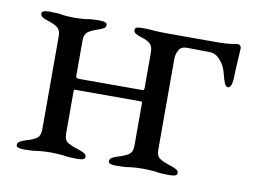

<svg xmlns="http://www.w3.org/2000/svg" viewBox="-54 -479 732 556"><g transform="rotate(10 312.0 -201.0)"><path d="M24 -6Q24 -13 29.5 -16.5Q35 -20 47 -24Q69 -30 79 -37.5Q89 -45 89 -63V-337Q89 -355 79.5 -362.5Q70 -370 51 -376Q39 -380 33.5 -383.5Q28 -387 28 -394Q28 -403 51 -403Q77 -403 90 -400Q108 -398 125 -398Q141 -398 159 -400Q172 -403 197 -403Q220 -403 220 -394Q220 -387 214.5 -383.5Q209 -380 197 -376Q178 -370 168.5 -362.5Q159 -355 159 -337V-232Q159 -226 169 -226H355Q360 -226 360 -234V-337Q360 -355 351.5 -363Q343 -371 325 -376Q313 -380 307.5 -383.5Q302 -387 302 -394Q302 -400 308.5 -401.5Q315 -403 325 -403Q344 -403 362 -401Q366 -401 373.5 -400.5Q381 -400 394 -400H544Q570 -400 585.5 -402.5Q601 -405 606 -405Q608 -405 611 -402Q614 -399 614 -395L612 -359Q610 -329 610 -318Q610 -277 597 -277Q591 -277 587 -286Q583 -295 578 -315Q573 -336 559 -352Q545 -368 529 -368L461 -369Q443 -369 436.5 -356.5Q430 -344 430 -331V-63Q430 -45 441 -38Q452 -31 474 -24Q486 -20 491.5 -16.5Q497 -13 497 -6Q497 3 474 3Q448 3 433 0Q413 -2 396 -2Q379 -2 359 0Q344 3 318 3Q295 3 295 -6Q295 -13 300.5 -16.5Q306 -20 318 -24Q339 -30 349.5 -37.5Q360 -45 360 -63V-188Q360 -191 359 -192Q358 -193 356 -193H162Q160 -193 159.5 -191Q159 -189 159 -186V-63Q159 -45 169.5 -38Q180 -31 203 -24Q215 -20 220.5 -16.5Q226 -13 226 -6Q226 3 203 3Q177 3 162 0Q142 -2 125 -2Q108 -2 88 0Q73 3 47 3Q24 3 24 -6Z"/></g></svg>

Font: EB Garamond
Style: Regular
Weight: 400
Designer: Georg Duffner and Octavio Pardo
Foundry: Georg Duffner
Version: Version 1.000; ttfautohint (v1.6)